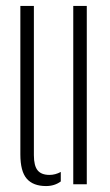

<svg xmlns="http://www.w3.org/2000/svg" viewBox="-20 -620 370 646"><path d="M48.5 -100.5V-600H94V-98Q94 -62.5 106.5 -47Q119 -31.5 146.5 -31.5Q166 -31.5 184.5 -41.5V-9.5Q163.5 6 135 6Q91.5 6 70 -18.8Q48.5 -43.5 48.5 -100.5ZM226.5 0V-600H272V0Z"/></svg>

Font: Big Shoulders Stencil Display Light
Style: Regular
Weight: 300
Designer: Patric King
Foundry: XO Type Co
Version: Version 1.000